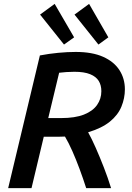

<svg xmlns="http://www.w3.org/2000/svg" viewBox="-20 -967 680 987"><path d="M22 0 185 -682Q232 -691 279.5 -695.5Q327 -700 369 -700Q454 -700 510 -675Q566 -650 594 -606.5Q622 -563 622 -508Q622 -462 604 -418.5Q586 -375 544.5 -341.5Q503 -308 433 -287Q451 -255 472 -207.5Q493 -160 514 -106Q535 -52 551 0H423Q407 -50 389 -98.5Q371 -147 352 -190Q333 -233 314 -265Q305 -265 296 -264.5Q287 -264 277 -264H205L142 0ZM228 -360H294Q366 -360 411.5 -378Q457 -396 479 -427.5Q501 -459 501 -498Q501 -529 487.5 -551Q474 -573 443.5 -585.5Q413 -598 362 -598Q341 -598 320.5 -596.5Q300 -595 284 -593ZM486 -738 363 -892 438 -947 537 -775ZM309 -738 186 -892 261 -947 361 -775Z"/></svg>

Font: Ubuntu Sans SemiBold
Style: Italic
Weight: 600
Italic angle: -13.5°
Designer: Dalton Maag Ltd
Foundry: Dalton Maag Ltd
Version: Version 1.006